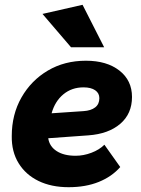

<svg xmlns="http://www.w3.org/2000/svg" viewBox="-20 -770 587 800"><path d="M266 10Q194 10 140.5 -16Q87 -42 57.5 -90Q28 -138 29 -203Q29 -293 69.5 -364Q110 -435 179.5 -476Q249 -517 338 -517Q425 -517 477.5 -476Q530 -435 530 -366Q530 -296 481 -254Q432 -212 348 -206L181 -194Q186 -160 216 -140.5Q246 -121 295 -121Q328 -121 361 -133.5Q394 -146 415 -167L481 -74Q446 -34 391.5 -12Q337 10 266 10ZM328 -406Q279 -406 244 -377Q209 -348 195 -298L328 -307Q359 -309 376.5 -322.5Q394 -336 394 -361Q394 -382 376.5 -394Q359 -406 328 -406ZM276 -573 157 -712 324 -750 414 -573Z"/></svg>

Font: Livvic
Style: Bold Italic
Weight: 700
Italic angle: -10°
Designer: Jacques Le Bailly, Baron von Fonthausen
Version: Version 1.001; ttfautohint (v1.8.2)